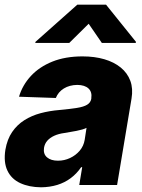

<svg xmlns="http://www.w3.org/2000/svg" viewBox="-28 -795 610 825"><path d="M148.4 9.8Q96.7 9.3 58.8 -8.3Q21 -25.9 3.9 -61.8Q-13.2 -97.7 -4.9 -151.4Q2.9 -196.8 24.2 -227.8Q45.4 -258.8 76.7 -278.6Q107.9 -298.3 146.2 -308.6Q184.6 -318.8 226.6 -322.3Q273.4 -326.7 302.5 -331.3Q331.5 -335.9 346.4 -345Q361.3 -354 364.3 -370.6V-373Q368.2 -399.9 352.3 -414.8Q336.4 -429.7 304.2 -430.2Q270.5 -429.7 246.3 -414.8Q222.2 -399.9 211.9 -374L53.7 -379.4Q68.4 -429.2 104.7 -468.5Q141.1 -507.8 197 -530.3Q252.9 -552.7 326.7 -552.7Q378.4 -552.7 420.2 -540.5Q461.9 -528.3 490.7 -504.9Q519.5 -481.4 532 -447.8Q544.4 -414.1 537.1 -371.1L475.1 0H312.5L325.2 -76.7H320.8Q301.3 -48.3 275.6 -29.3Q250 -10.3 218.3 -0.5Q186.5 9.3 148.4 9.8ZM221.2 -104.5Q248.5 -104.5 272.9 -116Q297.4 -127.4 314.5 -147.5Q331.5 -167.5 335.9 -194.3L343.8 -245.6Q336.4 -241.7 325.2 -238.5Q314 -235.4 300.8 -232.7Q287.6 -230 274.4 -228Q261.2 -226.1 249 -223.6Q223.6 -220.2 205.1 -211.7Q186.5 -203.1 175.3 -190.4Q164.1 -177.7 161.1 -159.7Q157.2 -133.3 174.1 -118.9Q190.9 -104.5 221.2 -104.5ZM409.7 -610.4 353 -692.9 269.5 -610.4H123.5L124.5 -615.2L304.2 -774.9H427.7L556.2 -615.2L555.2 -610.4Z"/></svg>

Font: Inter Tight ExtraBold
Style: Italic
Weight: 800
Italic angle: -9.39999°
Designer: Rasmus Andersson
Foundry: rsms
Version: Version 3.004